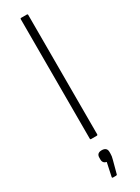

<svg xmlns="http://www.w3.org/2000/svg" viewBox="-238 -702 683 937"><g transform="rotate(-30 103.5 -233.5)"><path d="M88 0Q83 0 83 -5V-678Q83 -683 88 -683H119Q125 -683 125 -678V-5Q125 0 119 0ZM86 216Q81 216 82 210L98 135Q88 133 82.5 126.5Q77 120 77 109V99Q77 73 105 73Q119 73 126.5 79.5Q134 86 134 99V109Q134 116 133 123.5Q132 131 129 141L110 212Q109 216 103 216Z"/></g></svg>

Font: Sofia Sans Semi Condensed ExtraLight
Style: Regular
Weight: 250
Version: Version 4.100